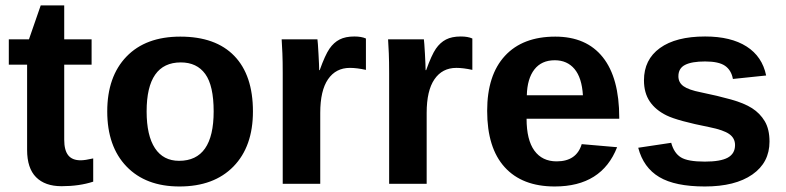

<svg xmlns="http://www.w3.org/2000/svg" viewBox="-20 -672 2874 702"><path d="M205.1 8.8Q144.5 8.8 111.8 -24.2Q79.1 -57.1 79.1 -124V-435.5H12.2V-528.3H85.9L128.9 -652.3H214.8V-528.3H314.9V-435.5H214.8V-161.1Q214.8 -122.6 229.5 -104.2Q244.1 -85.9 274.9 -85.9Q291 -85.9 320.8 -92.8V-7.8Q270 8.8 205.1 8.8Z M904.8 -264.6Q904.8 -136.2 833.5 -63.2Q762.2 9.8 636.2 9.8Q512.7 9.8 442.4 -63.5Q372.1 -136.7 372.1 -264.6Q372.1 -392.1 442.4 -465.1Q512.7 -538.1 639.2 -538.1Q768.6 -538.1 836.7 -467.5Q904.8 -397 904.8 -264.6ZM761.2 -264.6Q761.2 -358.9 730.5 -401.4Q699.7 -443.8 641.1 -443.8Q516.1 -443.8 516.1 -264.6Q516.1 -176.3 546.6 -130.1Q577.1 -84 634.8 -84Q761.2 -84 761.2 -264.6Z M1013.7 0V-404.3Q1013.7 -447.8 1012.5 -476.8Q1011.2 -505.9 1009.8 -528.3H1140.6Q1142.1 -519.5 1144.5 -474.9Q1147 -430.2 1147 -415.5H1148.9Q1168.9 -471.2 1184.6 -493.9Q1200.2 -516.6 1221.7 -527.6Q1243.2 -538.6 1275.4 -538.6Q1301.8 -538.6 1317.9 -531.2V-416.5Q1284.7 -423.8 1259.3 -423.8Q1208 -423.8 1179.4 -382.3Q1150.9 -340.8 1150.9 -259.3V0Z M1402.8 0V-404.3Q1402.8 -447.8 1401.6 -476.8Q1400.4 -505.9 1398.9 -528.3H1529.8Q1531.2 -519.5 1533.7 -474.9Q1536.1 -430.2 1536.1 -415.5H1538.1Q1558.1 -471.2 1573.7 -493.9Q1589.4 -516.6 1610.8 -527.6Q1632.3 -538.6 1664.6 -538.6Q1690.9 -538.6 1707 -531.2V-416.5Q1673.8 -423.8 1648.4 -423.8Q1597.2 -423.8 1568.6 -382.3Q1540 -340.8 1540 -259.3V0Z M2008.3 9.8Q1889.2 9.8 1825.2 -60.8Q1761.2 -131.3 1761.2 -266.6Q1761.2 -397.5 1826.2 -467.8Q1891.1 -538.1 2010.3 -538.1Q2124 -538.1 2184.1 -462.6Q2244.1 -387.2 2244.1 -241.7V-237.8H1905.3Q1905.3 -160.6 1933.8 -121.3Q1962.4 -82 2015.1 -82Q2087.9 -82 2106.9 -145L2236.3 -133.8Q2180.2 9.8 2008.3 9.8ZM2008.3 -451.7Q1960 -451.7 1933.8 -418Q1907.7 -384.3 1906.2 -323.7H2111.3Q2107.4 -387.7 2080.6 -419.7Q2053.7 -451.7 2008.3 -451.7Z M2793.5 -154.3Q2793.5 -77.6 2730.7 -33.9Q2668 9.8 2557.1 9.8Q2448.2 9.8 2390.4 -24.7Q2332.5 -59.1 2313.5 -131.8L2434.1 -149.9Q2444.3 -112.3 2469.5 -96.7Q2494.6 -81.1 2557.1 -81.1Q2614.7 -81.1 2641.1 -95.7Q2667.5 -110.4 2667.5 -141.6Q2667.5 -167 2646.2 -181.9Q2625 -196.8 2574.2 -207Q2458 -230 2417.5 -249.8Q2377 -269.5 2355.7 -301Q2334.5 -332.5 2334.5 -378.4Q2334.5 -454.1 2392.8 -496.3Q2451.2 -538.6 2558.1 -538.6Q2652.3 -538.6 2709.7 -502Q2767.1 -465.3 2781.2 -396L2659.7 -383.3Q2653.8 -415.5 2630.9 -431.4Q2607.9 -447.3 2558.1 -447.3Q2509.3 -447.3 2484.9 -434.8Q2460.4 -422.4 2460.4 -393.1Q2460.4 -370.1 2479.2 -356.7Q2498 -343.3 2542.5 -334.5Q2604.5 -321.8 2652.6 -308.3Q2700.7 -294.9 2729.7 -276.4Q2758.8 -257.8 2776.1 -228.8Q2793.5 -199.7 2793.5 -154.3Z"/></svg>

Font: Liberation Sans
Style: Bold
Weight: 700
Designer: Steve Matteson
Foundry: Ascender Corporation
Version: Version 2.1.5